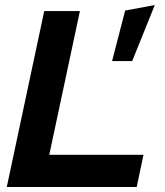

<svg xmlns="http://www.w3.org/2000/svg" viewBox="-20 -744 656 764"><path d="M7 0 156 -700H298L176 -128H551L524 0ZM426 -501 478 -702 596 -724 506 -501Z"/></svg>

Font: Red Hat Display ExtraBold
Style: Italic
Weight: 800
Italic angle: -12°
Designer: Pentagram, MCKL
Foundry: Pentagram, MCKL
Version: Version 1.023